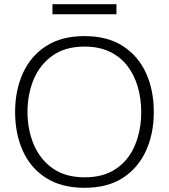

<svg xmlns="http://www.w3.org/2000/svg" viewBox="-20 -887 805 915"><path d="M383 8Q273 8 199.5 -39Q126 -86 89 -167.5Q52 -249 52 -353Q52 -457 89.5 -539Q127 -621 200.5 -668Q274 -715 383 -715Q492 -715 565.5 -667.5Q639 -620 676 -538.5Q713 -457 713 -353Q713 -250 675.5 -168Q638 -86 565 -39Q492 8 383 8ZM383 -42Q475 -42 535 -84Q595 -126 624 -197Q653 -268 653 -353Q653 -417 636.5 -473.5Q620 -530 587 -573Q554 -616 503 -640.5Q452 -665 383 -665Q291 -665 230.5 -622Q170 -579 140.5 -508.5Q111 -438 111 -353Q111 -269 141 -198Q171 -127 231.5 -84.5Q292 -42 383 -42ZM230 -819V-867H535V-819Z"/></svg>

Font: Onest ExtraLight
Style: Regular
Weight: 250
Designer: Dmitri Voloshin, Andrey Kudryavtsev
Foundry: Dmitri Voloshin, Andrey Kudryavtsev
Version: Version 1.000;gftools[0.9.33]